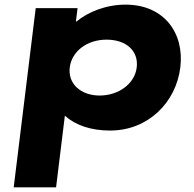

<svg xmlns="http://www.w3.org/2000/svg" viewBox="-20 -548 837 828"><path d="M757.6 -257C776 -407 685.9 -528 521.8 -528C437.1 -528 360.7 -497 309.5 -455H307.3L314.5 -513H134L39.1 260H221.8L259.7 -49C305.5 -8 371.6 15 455.1 15C619.2 15 739.2 -107 757.6 -257ZM569.6 -257C560.9 -186 490.6 -136 409.5 -136C329.7 -136 272.1 -186 280.8 -257C289.4 -327 355.6 -377 439.1 -377C526.2 -377 578.2 -327 569.6 -257Z"/></svg>

Font: Hussar
Style: BdSuprExtOblOne
Weight: 700
Foundry: Cannot Into Space Fonts
Version: Version 2.00